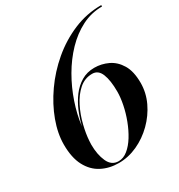

<svg xmlns="http://www.w3.org/2000/svg" viewBox="-180 -882 948 1015"><g transform="rotate(-30 293.5 -375.0)"><path d="M562 -300Q562 -240 535.8 -184.5Q509.5 -129 465 -85Q420.5 -41 365 -15.5Q309.5 10 251 10Q193 10 146.8 -14.2Q100.5 -38.5 73.8 -89.2Q47 -140 47 -220Q47 -287 74.2 -361.2Q101.5 -435.5 151 -506.2Q200.5 -577 268 -634.2Q335.5 -691.5 416.5 -725.8Q497.5 -760 587 -760V-751.5Q521 -751.5 463 -722Q405 -692.5 356.2 -641.8Q307.5 -591 270.5 -527Q233.5 -463 209.8 -393Q186 -323 178 -256Q188 -297.5 205.2 -339Q222.5 -380.5 248.2 -415Q274 -449.5 309 -470.5Q344 -491.5 389 -491.5Q432 -491.5 471.8 -472.8Q511.5 -454 536.8 -412Q562 -370 562 -300ZM432 -321.5Q432 -390 416 -429.8Q400 -469.5 363.5 -469.5Q317.5 -469.5 283 -439Q248.5 -408.5 225 -361.5Q201.5 -314.5 188.8 -263Q176 -211.5 173.5 -169.5L172.5 -147.5Q172.5 -86.5 192.2 -42.8Q212 1 255 1Q284.5 1 311.2 -20.8Q338 -42.5 360 -78.2Q382 -114 398.2 -156.8Q414.5 -199.5 423.2 -242.8Q432 -286 432 -321.5Z"/></g></svg>

Font: Bodoni* 24pt Medium
Style: Italic
Weight: 500
Italic angle: -13°
Version: Version 2.3